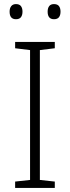

<svg xmlns="http://www.w3.org/2000/svg" viewBox="-20 -919 342 939"><path d="M248 0H54V-31L127 -39V-674L54 -683V-714H248V-683L175 -674V-39L248 -31ZM27 -862Q27 -879 35 -889Q43 -899 58 -899Q75 -899 82.5 -889Q90 -879 90 -862Q90 -845 82.5 -835Q75 -825 58 -825Q27 -825 27 -862ZM213 -862Q213 -879 220.5 -889Q228 -899 244 -899Q261 -899 268.5 -889Q276 -879 276 -862Q276 -845 268.5 -835Q261 -825 244 -825Q213 -825 213 -862Z"/></svg>

Font: Noto Kufi Arabic ExtraLight
Style: Regular
Weight: 200
Designer: Monotype Design Team, David Williams, Khaled Hosny
Foundry: Google LLC
Version: Version 2.109; ttfautohint (v1.8.4.7-5d5b)